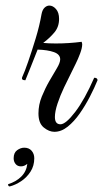

<svg xmlns="http://www.w3.org/2000/svg" viewBox="-20 -472 370 689"><path d="M60 -196Q68 -213 81 -250.5Q94 -288 108 -334Q122 -380 129 -421Q132 -437 140 -444.5Q148 -452 157 -452Q170 -452 181 -439.5Q192 -427 192 -404Q192 -376 175.5 -356Q159 -336 135 -318Q145 -317 156 -316.5Q167 -316 180 -316Q227 -316 273 -322Q275 -316 275 -313Q275 -300 267.5 -280Q260 -260 252 -244Q248 -235 236 -211.5Q224 -188 210 -158.5Q196 -129 186.5 -100.5Q177 -72 177 -52Q177 -26 197 -26Q216 -26 250 -70.5Q284 -115 318 -193Q330 -193 330 -184Q319 -157 302.5 -125Q286 -93 266 -64.5Q246 -36 223 -17.5Q200 1 175 1Q156 1 137 -14.5Q118 -30 118 -65Q118 -96 130 -125.5Q142 -155 157 -181Q172 -207 184 -227Q196 -247 196 -259Q196 -277 173.5 -285Q151 -293 115 -294Q97 -248 88 -226Q79 -204 71 -184Q55 -184 60 -196ZM15 197Q9 197 9 189Q38 180 56.5 161.5Q75 143 78 116Q73 120 67.5 122.5Q62 125 55 125Q43 125 36 116.5Q29 108 29 96Q29 76 41.5 67Q54 58 67 58Q84 58 93.5 69Q103 80 103 96Q103 123 89.5 144Q76 165 55.5 178.5Q35 192 15 197Z"/></svg>

Font: Great Vibes
Style: Regular
Weight: 400
Designer: Robert E. Leuschke, Viktoriya Grabowska, Viviana Monsalve, Eben Sorkin
Foundry: Robert E. Leuschke
Version: Version 1.103; ttfautohint (v1.8.4.7-5d5b)